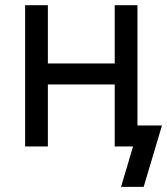

<svg xmlns="http://www.w3.org/2000/svg" viewBox="-20 -566 646 742"><path d="M165 -545.9V-320.8H423.3V-545.9H511.2V0H423.3V-239.7H165V0H77.1V-545.9ZM447.8 156.2 494.1 0H462.4V-81.1H606L535.2 156.2Z"/></svg>

Font: Inter
Style: Regular
Weight: 400
Designer: Rasmus Andersson
Foundry: rsms
Version: Version 4.001;git-9221beed3